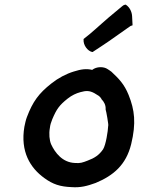

<svg xmlns="http://www.w3.org/2000/svg" viewBox="-20 -805 615 827"><path d="M171 -38C208 -11 239 -1 288 1C327 4 356 -4 392 -17C469 -49 523 -95 545 -184C567 -275 560 -331 534 -396C515 -443 492 -466 460 -496C455 -500 450 -503 444 -507C427 -519 396 -519 377 -504C353 -510 329 -507 298 -497C265 -487 231 -469 202 -446C147 -403 121 -367 96 -301C91 -288 88 -273 85 -259C67 -152 110 -82 171 -38ZM205 -291C224 -336 236 -352 271 -380C290 -395 308 -403 326 -408C351 -415 365 -415 386 -404C404 -393 409 -392 417 -379V-378C428 -367 436 -352 435 -335V-334V-333C437 -330 449 -263 446 -263C445 -240 436 -181 424 -162C407 -137 387 -124 357 -113C336 -105 326 -101 303 -103C249 -105 217 -147 200 -184C193 -201 190 -228 195 -255C196 -266 200 -279 205 -291ZM340 -635C338 -610 358 -585 377 -581H379L417 -606C460 -634 497 -662 542 -693L551 -696L549 -735C548 -755 538 -774 523 -784L521 -785H519C514 -784 509 -781 506 -778L476 -753C434 -719 402 -688 365 -657L340 -637Z"/></svg>

Font: Hussar Pisanka
Style: SbdKur
Weight: 600
Designer: Robert Jablonski
Foundry: Cannot Into Space Fonts
Version: Version 1.070